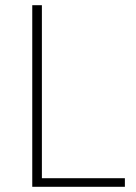

<svg xmlns="http://www.w3.org/2000/svg" viewBox="-20 -718 521 738"><path d="M460 0V-33H141V-698H104V0Z"/></svg>

Font: IBM Plex Thai Looped ExtraLight
Style: Regular
Weight: 200
Designer: Mike Abbink, Paul van der Laan, Pieter van Rosmalen, Ben Mitchell, Mark Frömberg
Foundry: Bold Monday
Version: Version 1.0